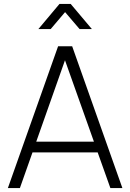

<svg xmlns="http://www.w3.org/2000/svg" viewBox="-20 -955 662 975"><path d="M20 0H81L145 -181H476L540.5 0H601.5L346.5 -720H275ZM164 -235.5 310 -649 457 -235.5ZM175 -807.5H237.5L310.5 -893.5L384 -807.5H446.5L339 -935H282Z"/></svg>

Font: Eudonet Light
Style: Regular
Weight: 300
Designer: Mikhail Sharanda
Foundry: Mikhail Sharanda
Version: Version 4.503;Glyphs 3.1.2 (3151)